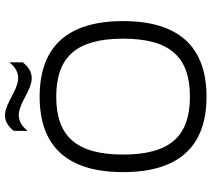

<svg xmlns="http://www.w3.org/2000/svg" viewBox="-60 -798 866 787"><g transform="rotate(-90 373.5 -405.0)"><path d="M370 -676C165 -676 61 -561 61 -334C61 -107 165 8 370 8C576 8 680 -107 680 -334C680 -561 576 -676 370 -676ZM370 -60C206 -60 133 -144 133 -334C133 -523 206 -608 370 -608C535 -608 608 -523 608 -334C608 -144 535 -60 370 -60ZM511 -745V-800C417 -683 323 -899 230 -782V-725C323 -843 417 -627 511 -745Z"/></g></svg>

Font: Maven Pro
Style: Regular
Weight: 400
Designer: Joe Prince
Foundry: Joe Prince
Version: Version 1.003